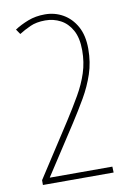

<svg xmlns="http://www.w3.org/2000/svg" viewBox="-83 -776 565 829"><g transform="rotate(-10 199.5 -362.0)"><path d="M347 0H37V-21L188 -254Q222 -307 248.5 -353Q275 -399 290 -445Q305 -491 305 -543Q305 -598 286 -632Q267 -666 236.5 -682Q206 -698 170 -698Q131 -698 103.5 -685.5Q76 -673 54 -659L39 -681Q65 -698 98.5 -711Q132 -724 173 -724Q216 -724 252 -703.5Q288 -683 310 -643.5Q332 -604 332 -545Q332 -486 315 -435.5Q298 -385 270.5 -337.5Q243 -290 210 -239L72 -27V-26H346Z"/></g></svg>

Font: Noto Sans Sinhala UI ExtraCondensed Thin
Style: Regular
Weight: 100
Width: 2
Designer: Jelle Bosma - Monotype Design Team
Foundry: Monotype Imaging Inc.
Version: Version 2.006; ttfautohint (v1.8.4.7-5d5b)